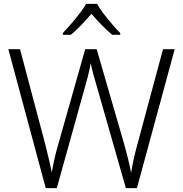

<svg xmlns="http://www.w3.org/2000/svg" viewBox="-20 -967 940 987"><path d="M878 -714 684 0H627L477 -525Q466 -561 458 -591.5Q450 -622 446 -642Q443 -623 436.5 -594.5Q430 -566 421 -535L272 0H215L23 -714H83L213 -224Q223 -182 231.5 -147.5Q240 -113 246 -80Q252 -114 260 -150Q268 -186 280 -227L418 -714H477L619 -224Q631 -181 639.5 -145.5Q648 -110 654 -78Q659 -111 666.5 -145.5Q674 -180 686 -224L818 -714ZM479 -947Q491 -925 512 -897.5Q533 -870 556 -843Q579 -816 598 -797V-788H557Q530 -810 502 -839Q474 -868 450 -896Q426 -868 398.5 -839Q371 -810 344 -788H303V-797Q322 -817 345 -843.5Q368 -870 389 -897.5Q410 -925 423 -947Z"/></svg>

Font: Noto Sans Lao Looped Light
Style: Regular
Weight: 300
Designer: Mark Frömberg, Ben Mitchell
Foundry: The Fontpad Ltd
Version: Version 1.002; ttfautohint (v1.8.4.7-5d5b)